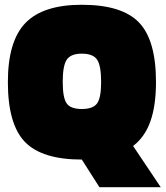

<svg xmlns="http://www.w3.org/2000/svg" viewBox="-20 -657 694 805"><path d="M323 -637Q491 -637 562.5 -563Q634 -489 634 -313Q634 -214 610.5 -148Q587 -82 538 -45L654 128H397L323 12Q156 12 84.5 -62Q13 -136 13 -313Q13 -484 86.5 -560.5Q160 -637 323 -637ZM243 -313Q243 -247 259.5 -223.5Q276 -200 323 -200Q370 -200 387 -223.5Q404 -247 404 -313Q404 -382 387 -407Q370 -432 323 -432Q277 -432 260 -407Q243 -382 243 -313Z"/></svg>

Font: Blinker Black
Style: Regular
Weight: 900
Designer: Juergen Huber
Foundry: supertype
Version: Version 1.017;hotconv 1.0.117;makeotfexe 2.5.65602